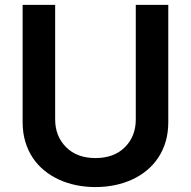

<svg xmlns="http://www.w3.org/2000/svg" viewBox="-20 -747 774 778"><path d="M203.5 -727.3V-263.1Q203.5 -195 247.9 -150.6Q291.9 -106.5 366.8 -106.5Q442.1 -106.5 486.2 -150.6Q530.2 -194.6 530.2 -263.1V-727.3H661.9V-252.1Q661.9 -209.9 651.5 -174Q641 -138.1 621.6 -108.8Q602.3 -79.5 575.5 -57.2Q548.7 -34.8 515.8 -19.7Q483 -4.6 445.3 3.2Q407.7 11 366.8 11Q327.4 11 290.1 3.6Q252.8 -3.9 220 -18.8Q187.1 -33.7 160 -55.8Q132.8 -77.8 113.1 -107.1Q93.4 -136.4 82.6 -172.6Q71.7 -208.8 71.7 -252.1V-727.3Z"/></svg>

Font: Inter P Semi Bold
Style: Regular
Weight: 600
Designer: Rasmus Andersson
Foundry: rsms
Version: Version 3.018;git-588b23468